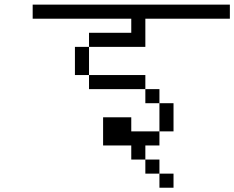

<svg xmlns="http://www.w3.org/2000/svg" viewBox="-20 -708 1040 852"><path d="M1000 -625H625V-500H375V-562.5H562.5V-625H125V-687.5H1000ZM312.5 -500H375V-375H312.5ZM375 -375H625V-312.5H375ZM437.5 -187.5H562.5V-125H687.5V-62.5H625V0H562.5V-62.5H437.5ZM625 0H687.5V62.5H625ZM625 -312.5H687.5V-250H625ZM687.5 62.5H750V125H687.5ZM687.5 -250H750V-125H687.5Z"/></svg>

Font: 寒蝉点阵体 16px
Style: Regular
Weight: 400
Designer: Designed by Warren2060
Foundry: ChillType
Version: Version 1.000